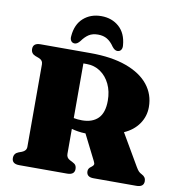

<svg xmlns="http://www.w3.org/2000/svg" viewBox="-97 -1006 1025 1095"><g transform="rotate(10 416.0 -459.0)"><path d="M758 -454.5Q758 -400.5 727.8 -356.8Q697.5 -313 643 -289L749.5 -106.5Q758.5 -91 765.8 -83.2Q773 -75.5 784.5 -70Q808.5 -58.5 808.5 -34Q808.5 0 765.5 0H517.5Q476.5 0 476.5 -34Q476.5 -49.5 491 -60L497 -64.5Q506 -71.5 507.2 -78Q508.5 -84.5 502 -97L428 -244Q404.5 -244.5 384.5 -247.8Q364.5 -251 347 -256V-111Q347 -88.5 367.5 -78L381.5 -71Q397 -63.5 402.2 -55.2Q407.5 -47 407.5 -34Q407.5 0 364.5 0H87.5Q44.5 0 44.5 -34Q44.5 -61 70.5 -71L89.5 -78Q115 -88 115 -111V-589Q115 -612.5 89.5 -622L70.5 -629Q44.5 -639 44.5 -666Q44.5 -700 87.5 -700H376Q499.5 -700 584.8 -669Q670 -638 714 -582.8Q758 -527.5 758 -454.5ZM347 -635V-318.5Q368 -314 395.5 -314Q455 -314 488 -346.8Q521 -379.5 521 -449.5Q521 -503.5 501 -545.2Q481 -587 446 -611Q411 -635 366.5 -635ZM401.5 -811.5Q369.5 -811.5 348.2 -797.8Q327 -784 308.5 -758Q293 -738.5 278 -738.5Q264 -738.5 256.8 -749Q249.5 -759.5 251.5 -776.5Q257 -845 298.5 -881.8Q340 -918.5 401.5 -918.5Q463 -918.5 504.5 -881.8Q546 -845 551.5 -776.5Q553.5 -759.5 546.2 -749Q539 -738.5 524.5 -738.5Q509.5 -738.5 494.5 -758Q476 -785.5 454 -798.5Q432 -811.5 401.5 -811.5Z"/></g></svg>

Font: Fraunces 9pt S000 Black
Style: Regular
Weight: 900
Version: Version 1.000; ttfautohint (v1.8.3)